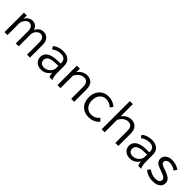

<svg xmlns="http://www.w3.org/2000/svg" viewBox="377 -2452 4117 4117"><g transform="rotate(45 2435.0 -394.0)"><path d="M166 -564.9V-462.9Q191.9 -521 247.6 -552.7Q288.6 -576.2 330.6 -576.2Q455.1 -576.2 493.7 -453.1Q515.6 -501.5 549.3 -530.8Q602.1 -576.2 668.9 -576.2Q763.7 -576.2 816.9 -500Q852.1 -449.2 852.1 -348.1V24.9H763.2V-346.2Q763.2 -419.9 734.4 -458.5Q704.1 -499 651.9 -499Q603.5 -499 561.5 -454.6Q523.9 -415.5 510.7 -358.9V24.9H422.9V-351.1Q422.9 -416.5 396.5 -454.1Q364.7 -499 312.5 -499Q260.3 -499 217.3 -446.3Q184.6 -406.7 169.9 -347.2V24.9H80.1V-564.9Z M1408.2 -348.1V-367.2Q1408.2 -437.5 1369.6 -472.2Q1334.5 -503.9 1261.2 -503.9Q1153.8 -503.9 1064 -435.1L1023.9 -500Q1128.4 -579.1 1262.7 -579.1Q1384.8 -579.1 1446.8 -513.2Q1498 -458.5 1498 -362.8V-150.9Q1498 -38.6 1533.2 24.9H1445.3Q1426.3 -15.6 1417 -79.1H1414.1Q1386.2 -29.3 1332 5.9Q1276.9 42 1195.8 42Q1111.3 42 1055.7 -7.8Q997.1 -60.5 997.1 -142.1Q997.1 -239.7 1082.5 -294.4Q1167 -348.1 1339.8 -348.1ZM1408.2 -278.8H1345.2Q1091.3 -278.8 1091.3 -143.1Q1091.3 -99.1 1118.7 -69.8Q1151.9 -35.2 1210 -35.2Q1285.2 -35.2 1341.8 -83Q1408.2 -138.7 1408.2 -214.8Z M1774.9 -564.9V-459Q1819.8 -517.6 1878.4 -547.9Q1932.6 -576.2 1988.3 -576.2Q2061.5 -576.2 2113.8 -540Q2192.9 -484.9 2192.9 -348.1V24.9H2102.1V-336.9Q2102.1 -497.1 1976.6 -497.1Q1928.2 -497.1 1882.8 -469.7Q1814.5 -429.7 1777.8 -350.1V24.9H1686V-564.9Z M2891.1 -69.8Q2799.3 42 2638.7 42Q2511.7 42 2432.1 -35.6Q2344.2 -121.1 2344.2 -268.6Q2344.2 -378.4 2398.9 -459Q2449.2 -533.2 2533.2 -563.5Q2579.6 -580.1 2632.3 -580.1Q2766.1 -580.1 2865.2 -495.1L2817.4 -428.2Q2738.3 -502.9 2637.7 -502.9Q2540 -502.9 2484.9 -426.8Q2439.5 -364.7 2439.5 -269Q2439.5 -191.9 2470.7 -136.2Q2504.4 -76.7 2564.9 -51.3Q2601.1 -36.1 2643.1 -36.1Q2757.3 -36.1 2833 -129.9Z M3026.4 -830.1H3117.2V-460Q3157.7 -514.6 3211.9 -544.9Q3269 -576.2 3327.6 -576.2Q3440.4 -576.2 3493.2 -500.5Q3532.2 -444.8 3532.2 -348.1V24.9H3440.4V-336.9Q3440.4 -412.1 3416 -449.2Q3384.8 -497.1 3314.5 -497.1Q3266.6 -497.1 3220.2 -469.2Q3153.3 -428.7 3117.2 -350.1V24.9H3026.4Z M4098.6 -348.1V-367.2Q4098.6 -437.5 4060.1 -472.2Q4024.9 -503.9 3951.7 -503.9Q3844.2 -503.9 3754.4 -435.1L3714.4 -500Q3818.8 -579.1 3953.1 -579.1Q4075.2 -579.1 4137.2 -513.2Q4188.5 -458.5 4188.5 -362.8V-150.9Q4188.5 -38.6 4223.6 24.9H4135.7Q4116.7 -15.6 4107.4 -79.1H4104.5Q4076.7 -29.3 4022.5 5.9Q3967.3 42 3886.2 42Q3801.8 42 3746.1 -7.8Q3687.5 -60.5 3687.5 -142.1Q3687.5 -239.7 3772.9 -294.4Q3857.4 -348.1 4030.3 -348.1ZM4098.6 -278.8H4035.6Q3781.7 -278.8 3781.7 -143.1Q3781.7 -99.1 3809.1 -69.8Q3842.3 -35.2 3900.4 -35.2Q3975.6 -35.2 4032.2 -83Q4098.6 -138.7 4098.6 -214.8Z M4378.9 -115.2Q4469.7 -40 4583.5 -40Q4714.8 -40 4714.8 -127Q4714.8 -167 4669.9 -195.3Q4641.1 -213.4 4580.1 -234.9L4529.3 -252.9Q4444.8 -282.7 4406.7 -314Q4359.9 -352.5 4359.9 -418Q4359.9 -496.1 4426.8 -542Q4481.9 -580.1 4564.9 -580.1Q4686 -580.1 4788.1 -509.8L4741.2 -439.9Q4659.7 -502 4569.8 -502Q4529.8 -502 4502 -487.3Q4457.5 -464.8 4457.5 -420.4Q4457.5 -385.3 4488.8 -365.2Q4508.3 -352.5 4577.1 -327.1L4639.2 -304.2Q4723.6 -272.5 4764.6 -236.8Q4814.9 -193.4 4814.9 -128.9Q4814.9 -44.9 4741.7 3.9Q4685.5 41 4576.7 41Q4437.5 41 4330.1 -45.9Z"/></g></svg>

Font: BIZ UDPGothic
Style: Regular
Weight: 400
Designer: TypeBank Co., Ltd.
Foundry: Morisawa Inc.
Version: Version 1.051